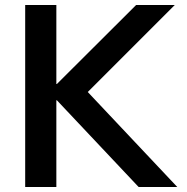

<svg xmlns="http://www.w3.org/2000/svg" viewBox="-20 -750 750 770"><path d="M81 0V-730H206V-413H208L526 -730H681L332 -381L691 0H536L208 -348H206V0Z"/></svg>

Font: M PLUS 1 SemiBold
Style: Regular
Weight: 600
Designer: Coji Morishita
Foundry: UNDERFOREST DESIGN
Version: Version 1.001